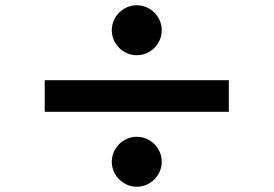

<svg xmlns="http://www.w3.org/2000/svg" viewBox="-20 -746 1040 730"><path d="M500 -726C448 -726 405 -683 405 -631C405 -579 448 -536 500 -536C552 -536 595 -579 595 -631C595 -683 552 -726 500 -726ZM850 -321V-441H150V-321ZM500 -226C448 -226 405 -183 405 -131C405 -79 448 -36 500 -36C552 -36 595 -79 595 -131C595 -183 552 -226 500 -226Z"/></svg>

Font: Source Han Sans HK Heavy
Style: Regular
Weight: 900
Designer: Ryoko NISHIZUKA 西塚涼子 (kana, bopomofo & ideographs); Paul D. Hunt (Latin, Greek & Cyrillic); Sandoll Communications 산돌커뮤니
Foundry: Adobe
Version: Version 2.000;hotconv 1.0.107;makeotfexe 2.5.65593